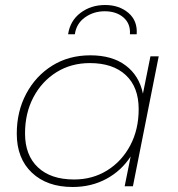

<svg xmlns="http://www.w3.org/2000/svg" viewBox="-20 -744 713 767"><path d="M270 3Q168 3 107.5 -54Q47 -111 47 -210Q47 -299 85 -370Q123 -441 189 -482Q255 -523 341 -523Q428 -523 482 -482.5Q536 -442 551 -370L581 -519H614L511 0H478L502 -119Q465 -62 405 -29.5Q345 3 270 3ZM276 -27Q350 -27 408.5 -63.5Q467 -100 500.5 -163.5Q534 -227 534 -308Q534 -396 482.5 -444Q431 -492 339 -492Q264 -492 205.5 -455.5Q147 -419 113.5 -355.5Q80 -292 80 -211Q80 -124 131.5 -75.5Q183 -27 276 -27ZM252 -607Q260 -661 301.5 -692.5Q343 -724 400 -724Q456 -724 493 -692.5Q530 -661 526 -607H499Q502 -649 473.5 -674Q445 -699 398 -699Q354 -699 319.5 -674.5Q285 -650 279 -607Z"/></svg>

Font: Montserrat ExtraLight
Style: Italic
Weight: 200
Italic angle: -11.3°
Designer: Julieta Ulanovsky
Foundry: Julieta Ulanovsky
Version: Version 9.000; ttfautohint (v1.8.4.7-5d5b)